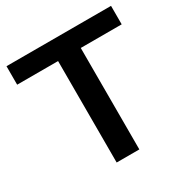

<svg xmlns="http://www.w3.org/2000/svg" viewBox="-168 -883 998 1026"><g transform="rotate(-30 331.0 -370.0)"><path d="M261 0V-626H8.5V-740H653.5V-626H401V0Z"/></g></svg>

Font: Encode Sans SemiExpanded SemiExpanded SemiBold
Style: Regular
Weight: 600
Width: 6
Designer: Multiple Designers
Foundry: Impallari Type
Version: Version 3.000; ttfautohint (v1.8.3) -l 8 -r 50 -G 200 -x 14 